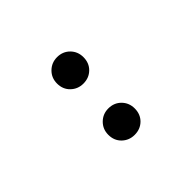

<svg xmlns="http://www.w3.org/2000/svg" viewBox="16 -892 510 510"><g transform="rotate(45 271.0 -637.5)"><path d="M174.8 -587.3Q153.8 -587.3 139.5 -601.7Q125.2 -616.2 125.2 -636.9Q125.2 -658.3 139.5 -672.5Q153.8 -686.6 174.8 -686.6Q196.6 -686.6 210.5 -672.5Q224.5 -658.3 224.5 -636.9Q224.5 -616.2 210.5 -601.7Q196.6 -587.3 174.8 -587.3ZM367.5 -587.3Q346.4 -587.3 332.1 -601.7Q317.8 -616.2 317.8 -636.9Q317.8 -658.3 332.1 -672.5Q346.4 -686.6 367.5 -686.6Q389.2 -686.6 403.2 -672.5Q417.1 -658.3 417.1 -636.9Q417.1 -616.2 403.2 -601.7Q389.2 -587.3 367.5 -587.3Z"/></g></svg>

Font: Source Sans Variable
Style: Regular
Weight: 200
Designer: Paul D. Hunt
Foundry: Adobe Systems Incorporated
Version: Version 3.006;hotconv 1.0.111;makeotfexe 2.5.65597